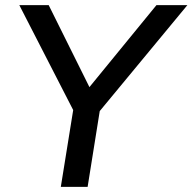

<svg xmlns="http://www.w3.org/2000/svg" viewBox="-20 -725 747 745"><path d="M216 0 264 -298 55 -705H169L327 -387L587 -705H707L367 -294L320 0Z"/></svg>

Font: Winston Medium
Style: Italic
Weight: 500
Italic angle: -9°
Designer: Original fonts by Vernon Adams / Changes by Cristiano Sobral
Foundry: Original fonts by Vernon Adams / Changes by Cristiano Sobral
Version: Version 2.503;July 17, 2020;FontCreator 13.0.0.2655 64-bit